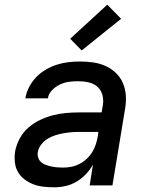

<svg xmlns="http://www.w3.org/2000/svg" viewBox="-20 -790 640 818"><path d="M211 8Q188 8 165.5 5.5Q143 3 123 -4.5Q103 -12 85.5 -25Q68 -38 57 -56.5Q46 -75 43.5 -97.5Q41 -120 44 -143Q49 -171 63 -198Q77 -225 99.5 -245Q122 -265 149 -278Q176 -291 204 -298.5Q232 -306 260.5 -308.5Q289 -311 316 -311H413L418 -341Q422 -363 416.5 -384.5Q411 -406 395.5 -420Q380 -434 358 -439Q336 -444 313 -444Q294 -444 274.5 -441.5Q255 -439 236.5 -430.5Q218 -422 202.5 -406.5Q187 -391 184 -371H88Q92 -396 104 -419Q116 -442 134 -461Q152 -480 175.5 -493.5Q199 -507 222.5 -514.5Q246 -522 271 -525Q296 -528 320 -528Q349 -528 377 -524Q405 -520 429.5 -509Q454 -498 473.5 -479.5Q493 -461 503.5 -436.5Q514 -412 516 -384Q518 -356 513 -327L459 0H362L376 -89Q364 -67 346 -48Q328 -29 306 -16Q284 -3 259.5 2.5Q235 8 211 8ZM249 -76Q267 -76 284.5 -79.5Q302 -83 318.5 -91.5Q335 -100 349.5 -113.5Q364 -127 373.5 -143Q383 -159 388.5 -176Q394 -193 397 -211L399 -228H316Q299 -228 282.5 -226.5Q266 -225 249 -222Q232 -219 215 -213.5Q198 -208 182.5 -198.5Q167 -189 155.5 -174Q144 -159 141 -142Q139 -129 143 -117.5Q147 -106 156 -98.5Q165 -91 176.5 -87Q188 -83 200 -80.5Q212 -78 224.5 -77Q237 -76 249 -76ZM328 -575 279 -625 437 -770 496 -710Z"/></svg>

Font: Iosevka Aile Medium Oblique
Style: Regular
Weight: 500
Italic angle: -9°
Designer: Belleve Invis
Foundry: Belleve Invis
Version: Version 31.1.0; ttfautohint (v1.8.4)